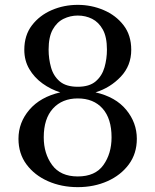

<svg xmlns="http://www.w3.org/2000/svg" viewBox="-20 -758 637 790"><path d="M300 12Q233 12 177.5 -12.5Q122 -37 89 -81.5Q56 -126 56 -187Q56 -254 101 -306.5Q146 -359 228 -378Q189 -390 155 -414.5Q121 -439 100.5 -474Q80 -509 80 -553Q80 -613 111.5 -654Q143 -695 193 -716.5Q243 -738 300 -738Q356 -738 406.5 -716.5Q457 -695 488.5 -654Q520 -613 520 -553Q520 -488 477 -442.5Q434 -397 373 -378Q456 -359 499.5 -306Q543 -253 543 -187Q543 -126 510 -81.5Q477 -37 422 -12.5Q367 12 300 12ZM300 -32Q372 -32 405.5 -79Q439 -126 439 -193Q439 -270 402 -311.5Q365 -353 300 -353Q236 -353 198 -311.5Q160 -270 160 -193Q160 -126 194.5 -79Q229 -32 300 -32ZM300 -401Q348 -401 374 -423.5Q400 -446 410 -481Q420 -516 420 -554Q420 -606 403 -636.5Q386 -667 359 -680.5Q332 -694 300 -694Q269 -694 241.5 -680.5Q214 -667 197 -636.5Q180 -606 180 -554Q180 -516 190 -480.5Q200 -445 226 -423Q252 -401 300 -401Z"/></svg>

Font: Zen Old Mincho Medium
Style: Regular
Weight: 500
Designer: Yoshimichi Ohira
Foundry: Positype
Version: Version 1.500